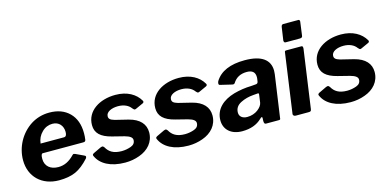

<svg xmlns="http://www.w3.org/2000/svg" viewBox="-71 -1142 3145 1553"><g transform="rotate(-15 1502.0 -366.0)"><path d="M269 10C323 10 369 2 408 -15C446 -32 484 -62 523 -105C526 -110 528 -115 528 -118C528 -124 524 -128 516 -131L450 -162C443 -165 439 -166 437 -166C434 -166 430 -164 427 -161C384 -116 342 -95 291 -95C226 -95 181 -130 181 -193C181 -222 186 -236 197 -236H534C550 -236 554 -240 557 -251C560 -269 561 -288 561 -307C561 -380 540 -437 499 -478C458 -519 402 -540 332 -540C275 -540 223 -525 177 -496C84 -436 28 -331 28 -222C28 -84 125 10 269 10ZM200 -316C204 -353 219 -384 245 -409C270 -434 300 -446 333 -446C388 -446 420 -406 420 -355C420 -329 412 -316 396 -316Z M823 10C865 10 905 3 943 -11C1019 -38 1072 -96 1072 -177C1072 -245 1029 -296 938 -319L828 -346C791 -357 781 -368 781 -388C781 -425 829 -446 882 -446C933 -446 970 -427 990 -399C997 -390 1004 -385 1009 -385C1012 -385 1015 -386 1017 -387L1083 -417C1088 -420 1091 -423 1091 -428C1091 -432 1090 -435 1088 -438C1053 -498 984 -540 885 -540C753 -540 640 -471 640 -352C640 -285 682 -245 773 -222L872 -197C916 -185 934 -170 934 -150C934 -127 922 -110 897 -101C872 -92 846 -87 819 -87C750 -87 714 -112 691 -153C686 -160 681 -164 675 -164C673 -164 668 -163 660 -160L595 -129C588 -125 585 -121 585 -116C585 -113 586 -110 588 -106C619 -37 700 10 823 10Z M1353 10C1395 10 1435 3 1473 -11C1549 -38 1602 -96 1602 -177C1602 -245 1559 -296 1468 -319L1358 -346C1321 -357 1311 -368 1311 -388C1311 -425 1359 -446 1412 -446C1463 -446 1500 -427 1520 -399C1527 -390 1534 -385 1539 -385C1542 -385 1545 -386 1547 -387L1613 -417C1618 -420 1621 -423 1621 -428C1621 -432 1620 -435 1618 -438C1583 -498 1514 -540 1415 -540C1283 -540 1170 -471 1170 -352C1170 -285 1212 -245 1303 -222L1402 -197C1446 -185 1464 -170 1464 -150C1464 -127 1452 -110 1427 -101C1402 -92 1376 -87 1349 -87C1280 -87 1244 -112 1221 -153C1216 -160 1211 -164 1205 -164C1203 -164 1198 -163 1190 -160L1125 -129C1118 -125 1115 -121 1115 -116C1115 -113 1116 -110 1118 -106C1149 -37 1230 10 1353 10Z M1967 -49C1974 -56 1980 -60 1983 -60C1986 -60 1988 -57 1988 -52L1987 -26C1988 -7 1991 0 2004 0H2107C2122 0 2124 -1 2125 -18L2175 -368C2176 -381 2177 -391 2177 -397C2177 -486 2112 -540 1968 -540C1846 -540 1763 -504 1719 -432C1716 -425 1714 -419 1714 -412C1714 -405 1717 -400 1724 -399L1821 -376C1823 -375 1826 -375 1830 -375C1835 -375 1840 -377 1843 -382C1868 -423 1907 -444 1960 -444C2006 -444 2029 -424 2029 -384C2029 -377 2029 -371 2028 -368L2025 -347C2023 -334 2016 -328 2003 -328L1967 -325C1916 -324 1866 -316 1819 -303C1723 -275 1653 -215 1653 -120C1653 -43 1710 10 1803 10C1872 10 1927 -10 1967 -49ZM2001 -176C1998 -157 1985 -138 1960 -119C1937 -102 1906 -91 1871 -91C1831 -91 1806 -112 1806 -144C1806 -179 1823 -204 1856 -221C1889 -238 1925 -247 1964 -250L2000 -253C2002 -253 2003 -253 2004 -253C2008 -253 2010 -252 2010 -247V-241Z M2483 -719C2484 -722 2484 -724 2484 -727C2484 -733 2482 -742 2473 -742H2346C2336 -742 2330 -735 2328 -722L2312 -613C2312 -600 2317 -594 2327 -594H2442C2461 -594 2468 -598 2469 -615ZM2453 -508C2453 -510 2453 -512 2453 -513C2453 -524 2450 -530 2442 -530H2315C2304 -530 2301 -527 2300 -515L2231 -25C2231 -23 2230 -21 2230 -19C2230 -10 2236 0 2252 0H2358C2378 0 2381 -3 2384 -20Z M2711 10C2753 10 2793 3 2831 -11C2907 -38 2960 -96 2960 -177C2960 -245 2917 -296 2826 -319L2716 -346C2679 -357 2669 -368 2669 -388C2669 -425 2717 -446 2770 -446C2821 -446 2858 -427 2878 -399C2885 -390 2892 -385 2897 -385C2900 -385 2903 -386 2905 -387L2971 -417C2976 -420 2979 -423 2979 -428C2979 -432 2978 -435 2976 -438C2941 -498 2872 -540 2773 -540C2641 -540 2528 -471 2528 -352C2528 -285 2570 -245 2661 -222L2760 -197C2804 -185 2822 -170 2822 -150C2822 -127 2810 -110 2785 -101C2760 -92 2734 -87 2707 -87C2638 -87 2602 -112 2579 -153C2574 -160 2569 -164 2563 -164C2561 -164 2556 -163 2548 -160L2483 -129C2476 -125 2473 -121 2473 -116C2473 -113 2474 -110 2476 -106C2507 -37 2588 10 2711 10Z"/></g></svg>

Font: Libre Franklin
Style: Bold Italic
Weight: 700
Italic angle: -8°
Designer: Pablo Impallari, Rodrigo Fuenzalida
Foundry: Impallari Type
Version: Version 1.002; ttfautohint (v1.5)